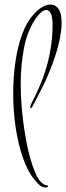

<svg xmlns="http://www.w3.org/2000/svg" viewBox="-20 -665 291 844"><path d="M179 159Q166 159 154.5 149Q143 139 135 129Q103 92 81.5 31Q60 -30 49 -103.5Q38 -177 38 -253Q38 -324 47.5 -391Q57 -458 77 -513Q97 -568 127 -601Q166 -645 202 -645Q224 -645 237.5 -625.5Q251 -606 251 -564Q251 -524 235.5 -462.5Q220 -401 183 -316Q170 -288 155.5 -260Q141 -232 125 -201Q119 -189 115 -189Q113 -189 113 -193Q113 -201 120 -214Q211 -385 211 -554Q211 -621 183 -621Q163 -621 136 -582Q99 -527 85 -451.5Q71 -376 71 -299Q71 -241 76 -186.5Q81 -132 88 -88Q91 -69 97 -37Q103 -5 113 30.5Q123 66 135.5 95.5Q148 125 163 138Q167 141 171.5 144.5Q176 148 182 149Q191 149 191 154Q191 159 179 159Z"/></svg>

Font: Inspiration
Style: Regular
Weight: 400
Designer: Robert E. Leuschke
Foundry: Robert E. Leuschke
Version: Version 2.010; ttfautohint (v1.8.3)